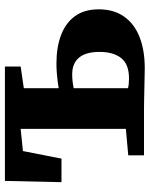

<svg xmlns="http://www.w3.org/2000/svg" viewBox="64 -656 595 762"><g transform="rotate(-90 361.0 -274.5)"><path d="M471 3Q463 3 442 2.5Q421 2 395.2 1.5Q369.5 1 346.5 0.5Q323.5 0 310.5 0H126V-62.5L231 -72V-489.5L143 -480.5L113 -327.5H19.5L24.5 -552H478.5V-489.5L392.5 -477V-338.5Q403 -340.5 418.2 -342.5Q433.5 -344.5 452.2 -346Q471 -347.5 490.5 -347.5Q555 -347.5 603.2 -329.2Q651.5 -311 678.5 -273.8Q705.5 -236.5 705.5 -179.5Q705.5 -120.5 677.2 -79.8Q649 -39 596.5 -18Q544 3 471 3ZM431 -59.5Q487.5 -59.5 512 -90.5Q536.5 -121.5 536.5 -176.5Q536.5 -230.5 513.8 -257.8Q491 -285 447.5 -285Q432 -285 417.5 -283.2Q403 -281.5 392.5 -279V-63.5Q399.5 -61.5 409.8 -60.5Q420 -59.5 431 -59.5Z"/></g></svg>

Font: Merriweather 28pt Black
Style: Regular
Weight: 900
Version: Version 2.100